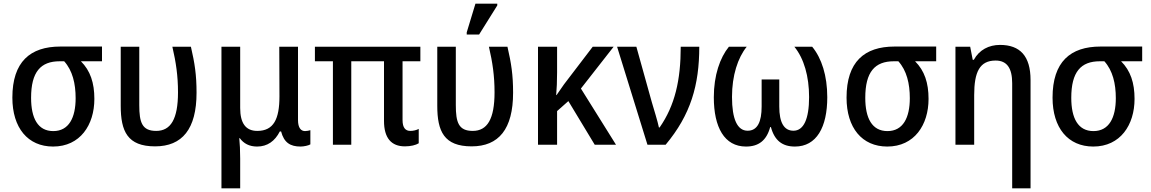

<svg xmlns="http://www.w3.org/2000/svg" viewBox="-20 -796 6333 1056"><path d="M272 10C421 10 499 -109 499 -252C499 -340 477 -407 425 -459H541V-540H312C146 -540 48 -456 48 -259C48 -93 133 10 272 10ZM273 -75C188 -75 151 -146 151 -258C151 -401 204 -459 308 -459H333C379 -408 396 -336 396 -256C396 -149 359 -75 273 -75Z M833 9C982 9 1061 -86 1061 -286C1061 -385 1051 -448 1030 -539H928C948 -453 959 -379 959 -288C959 -141 919 -76 839 -76C761 -76 746 -123 746 -218V-539H644V-214C644 -74 681 9 833 9Z M1198 240H1301V76C1301 34 1299 -8 1296 -36H1299C1320 -7 1351 10 1394 10C1451 10 1492 -20 1519 -73H1526C1542 -12 1576 10 1633 10C1652 10 1678 4 1687 -2V-80C1681 -78 1668 -75 1658 -75C1635 -75 1619 -93 1619 -136V-539H1516L1517 -266C1517 -141 1485 -76 1395 -76C1331 -76 1301 -119 1301 -202V-539H1198Z M2207 9C2239 9 2267 2 2283 -8V-87C2270 -80 2253 -76 2237 -76C2211 -76 2194 -92 2194 -136V-459H2292V-539H1712V-459H1811V0H1912V-459H2092V-131C2092 -37 2132 9 2207 9Z M2547 -606H2615L2715 -766V-776H2595L2547 -618ZM2574 9C2723 9 2802 -86 2802 -286C2802 -385 2792 -448 2771 -539H2669C2689 -453 2700 -379 2700 -288C2700 -141 2660 -76 2580 -76C2502 -76 2487 -123 2487 -218V-539H2385V-214C2385 -74 2422 9 2574 9Z M3355 -539H3240L3082 -332C3069 -314 3055 -293 3041 -273H3039C3042 -305 3044 -351 3044 -398V-539H2939V0H3044V-185L3106 -240L3251 0H3368L3175 -309Z M3541 0H3641C3779 -165 3826 -328 3826 -539H3724C3724 -355 3692 -216 3608 -95H3604C3597 -129 3578 -190 3565 -234L3480 -539H3374Z M4083 10C4152 10 4196 -23 4216 -97H4220C4240 -23 4283 10 4352 10C4471 10 4530 -96 4530 -261C4530 -380 4499 -476 4447 -539H4349C4402 -474 4430 -376 4430 -262C4430 -141 4400 -77 4344 -77C4292 -77 4266 -122 4266 -210V-359H4169V-210C4169 -126 4146 -77 4092 -77C4035 -77 4006 -141 4006 -263C4006 -381 4038 -478 4087 -539H3989C3940 -479 3906 -382 3906 -261C3906 -96 3964 10 4083 10Z M4860 10C5009 10 5087 -109 5087 -252C5087 -340 5065 -407 5013 -459H5129V-540H4900C4734 -540 4636 -456 4636 -259C4636 -93 4721 10 4860 10ZM4861 -75C4776 -75 4739 -146 4739 -258C4739 -401 4792 -459 4896 -459H4921C4967 -408 4984 -336 4984 -256C4984 -149 4947 -75 4861 -75Z M5547 240H5648V-356C5648 -488 5590 -549 5480 -549C5419 -549 5366 -522 5336 -467H5330L5316 -539H5235V0H5338V-273C5338 -400 5368 -463 5456 -463C5519 -463 5547 -420 5547 -338Z M5993 10C6142 10 6220 -109 6220 -252C6220 -340 6198 -407 6146 -459H6262V-540H6033C5867 -540 5769 -456 5769 -259C5769 -93 5854 10 5993 10ZM5994 -75C5909 -75 5872 -146 5872 -258C5872 -401 5925 -459 6029 -459H6054C6100 -408 6117 -336 6117 -256C6117 -149 6080 -75 5994 -75Z"/></svg>

Font: Noto Sans SemiCondensed Medium
Style: Regular
Weight: 500
Width: 4
Designer: Monotype Design Team
Foundry: Monotype Imaging Inc.
Version: Version 2.013